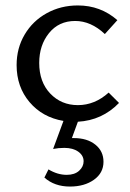

<svg xmlns="http://www.w3.org/2000/svg" viewBox="-20 -441 479 705"><path d="M266 6 244 66H251Q300 66 330 90Q360 114 360 153Q360 194 325 219Q290 244 237 244Q180 244 143 211L158 181Q191 201 225 201Q254 201 270.5 186Q287 171 287 151Q287 130 267.5 116Q248 102 216 102Q195 102 175 106L213 3Q136 -10 88.5 -66Q41 -122 41 -202Q41 -264 70.5 -314Q100 -364 151.5 -392.5Q203 -421 266 -421Q349 -421 411 -367L365 -316Q314 -364 256 -364Q196 -364 160 -319.5Q124 -275 124 -210Q124 -140 164.5 -97.5Q205 -55 266 -55Q328 -55 379 -101L417 -63Q355 1 266 6Z"/></svg>

Font: Ysabeau Infant Medium
Style: Regular
Weight: 500
Designer: Christian Thalmann (Catharsis Fonts)
Version: Version 0.003